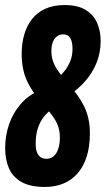

<svg xmlns="http://www.w3.org/2000/svg" viewBox="-20 -730 418 760"><path d="M157.6 10Q99.8 10 65.1 -9.6Q30.4 -29.2 15.4 -64Q0.4 -98.8 0.4 -144Q0.4 -192.6 15.7 -237.3Q31 -282 60.8 -316.9Q90.6 -351.8 131.6 -369L188.6 -299.4Q169.8 -288 154.1 -268.4Q138.4 -248.8 129.8 -222.1Q121.2 -195.4 121.2 -160.2Q121.2 -132.2 131.7 -116.8Q142.2 -101.4 163.4 -101.4Q176.4 -101.4 186.1 -107.1Q195.8 -112.8 202.7 -123.8Q209.6 -134.8 213.3 -150.2Q217 -165.6 217 -185.6Q217 -208.6 210.8 -227.5Q204.6 -246.4 193.6 -262.9Q182.6 -279.4 169.2 -295.2Q155.8 -311 141.4 -327.9Q127 -344.8 113.6 -363.6Q100.2 -382.4 89.2 -404.6Q78.2 -426.8 72 -455Q65.8 -483.2 65.8 -517.6Q65.8 -558.2 76 -593.2Q86.2 -628.2 106.6 -654.4Q127 -680.6 159.3 -695.3Q191.6 -710 235.6 -710Q287.4 -710 318.9 -690.8Q350.4 -671.6 364.4 -639.5Q378.4 -607.4 378.4 -568.2Q378.4 -521.2 362.4 -481.8Q346.4 -442.4 319.3 -411Q292.2 -379.6 258.4 -356.8L204.8 -417Q220.6 -430.8 234.7 -448Q248.8 -465.2 257.9 -487.4Q267 -509.6 267 -536.6Q267 -564.2 258.4 -579.1Q249.8 -594 230.8 -594Q218.8 -594 210.1 -589.1Q201.4 -584.2 195.3 -575.6Q189.2 -567 186.3 -555Q183.4 -543 183.4 -528.4Q183.4 -507 189.6 -488.5Q195.8 -470 207 -453.5Q218.2 -437 231.6 -420.6Q245 -404.2 259.6 -387.3Q274.2 -370.4 287.6 -351.6Q301 -332.8 312.2 -310.6Q323.4 -288.4 329.6 -261.8Q335.8 -235.2 335.8 -202.4Q335.8 -150.8 323.5 -111.4Q311.2 -72 288.1 -44.9Q265 -17.8 232.1 -3.9Q199.2 10 157.6 10Z"/></svg>

Font: Georama ExtraCondensed Thin
Style: Italic
Weight: 100
Width: 2
Italic angle: -9°
Designer: Jean-Baptiste Levee
Foundry: Production Type
Version: Version 1.001